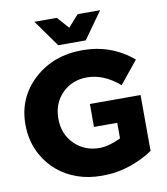

<svg xmlns="http://www.w3.org/2000/svg" viewBox="-97 -991 937 1079"><g transform="rotate(-10 371.5 -451.0)"><path d="M398 8Q320 8 257.2 -14.5Q194.5 -37 147.5 -76.2Q100.5 -115.5 70.5 -167.5Q23 -248.5 23 -350Q23 -503 133.5 -604.5Q244 -706 410 -706Q575 -706 698 -602L594 -474Q505 -551 409 -551Q324 -551 267.5 -494.5Q211 -438 211 -350Q211 -262 268.5 -205Q326 -148 411 -148Q464 -148 533 -181V-270H400V-401H689L690 -82Q635 -44 559.5 -18Q484 8 398 8ZM439 -757H282L173 -910H301L360 -843L420 -910H548Z"/></g></svg>

Font: Argentum Novus
Style: Bold
Weight: 700
Designer: Julieta Ulanovsky (font) & Cristiano Sobral (main changes)
Foundry: Julieta Ulanovsky (font) & Cristiano Sobral (main changes)
Version: Version 3.00;November 27, 2020;FontCreator 13.0.0.2655 64-bi